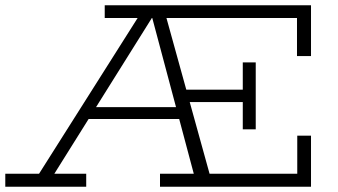

<svg xmlns="http://www.w3.org/2000/svg" viewBox="-20 -706 1278 726"><path d="M108 -18 515 -661H603L781 -18H721L552 -652H563L166 -18ZM0 0V-49H306V0ZM288 -256 311 -301H664L686 -256ZM585 0V-49H1104V-193H1156V0ZM1103 -494V-638H376V-686H1156V-494ZM898 -470H947V-217H898V-320H660V-367H898Z"/></svg>

Font: BioRhyme Light
Style: Regular
Weight: 300
Designer: Aoife Mooney
Foundry: Aoife Mooney Type
Version: Version 1.600;gftools[0.9.33]